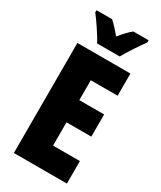

<svg xmlns="http://www.w3.org/2000/svg" viewBox="-229 -1003 902 1079"><g transform="rotate(30 221.5 -463.5)"><path d="M156 -767H303C324 -806 370 -875 398 -913V-927H299C279 -911 256 -887 229 -854C203 -886 181 -910 161 -927H60V-913C86 -880 139 -802 156 -767ZM403 0V-146H229V-297H390V-441H229V-570H403V-714H59V0Z"/></g></svg>

Font: Noto Sans Arabic UI XCn Bk
Style: Regular
Weight: 900
Width: 2
Designer: Monotype Design Team, Nadine Chahine and Nizar Qandah
Foundry: Monotype Imaging Inc.
Version: Version 2.010